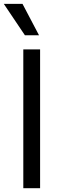

<svg xmlns="http://www.w3.org/2000/svg" viewBox="-34 -986 318 1006"><path d="M176.1 -727.3H88.1V0H176.1ZM-14.2 -965.9 96.6 -801.1H170.5L83.8 -965.9Z"/></svg>

Font: Margiela Sans
Style: Regular
Weight: 400
Designer: Stefan Endress, Andreas Faust
Version: Version 1.100;FEAKit 1.0